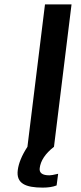

<svg xmlns="http://www.w3.org/2000/svg" viewBox="-20 -669 371 875"><path d="M175 186C199 186 221 183 238 176L245 123C225 128 212 130 205 130C173 130 158 119 161 97C165 64 186 31 226 0L306 -649H185L105 0C79 40 65 75 61 106C53 167 96 186 175 186Z"/></svg>

Font: Gamestation Extended
Style: Italic
Weight: 400
Width: 7
Designer: Jonas Hecksher
Foundry: Jonas Hecksher, Playtypeª, e-types AS
Version: Version 1.003